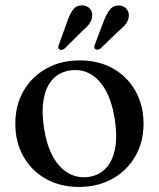

<svg xmlns="http://www.w3.org/2000/svg" viewBox="-20 -708 611 739"><path d="M287.5 -475.5Q359.5 -475.5 414.8 -444.5Q470 -413.5 501.2 -358.2Q532.5 -303 532.5 -231Q532.5 -161.5 500.8 -106.5Q469 -51.5 413 -20Q357 11.5 283.5 11.5Q211.5 11.5 156.2 -19.8Q101 -51 70 -106Q39 -161 39 -232.5Q39 -303 70.5 -357.8Q102 -412.5 157.8 -444Q213.5 -475.5 287.5 -475.5ZM321 -27Q362 -33 388 -61Q414 -89 423 -137Q432 -185 421.5 -250.5Q411 -316.5 386.8 -360.2Q362.5 -404 327.5 -423.5Q292.5 -443 250.5 -437Q209 -431 183 -403Q157 -375 148.2 -326.8Q139.5 -278.5 149.5 -213.5Q160 -147.5 184.5 -104Q209 -60.5 244 -41Q279 -21.5 321 -27ZM240 -628.5Q249.5 -655.5 261.8 -671.5Q274 -687.5 296 -687.5Q314 -687 324.8 -675.8Q335.5 -664.5 335 -649Q334.5 -632 325 -618.2Q315.5 -604.5 298.5 -590.5L228 -520.5Q223 -517 217.8 -516Q212.5 -515 208 -518Q204 -521 204.2 -525.5Q204.5 -530 206.5 -536ZM380.5 -629.5Q391 -656.5 403.8 -672Q416.5 -687.5 437.5 -687Q455.5 -686.5 466 -674.8Q476.5 -663 476 -647.5Q475 -630.5 465 -617Q455 -603.5 438 -590L366.5 -521Q361.5 -517.5 356 -516.8Q350.5 -516 346.5 -519Q342.5 -522.5 342.8 -527Q343 -531.5 345.5 -537.5Z"/></svg>

Font: Fraunces 36pt
Style: Regular
Weight: 400
Version: Version 1.000;[b76b70a41]